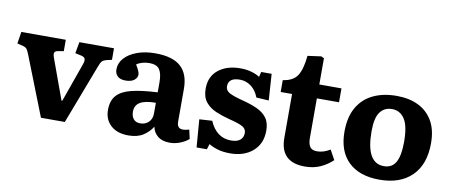

<svg xmlns="http://www.w3.org/2000/svg" viewBox="-63 -944 2853 1212"><g transform="rotate(10 1363.0 -337.5)"><path d="M237 0 90 -374Q80 -400 72.5 -411Q65 -422 46 -427L9 -436L21 -512H306V-439L266 -432Q251 -429 247.5 -418.5Q244 -408 253 -384L346 -129H351L439 -377Q448 -401 444 -413.5Q440 -426 418 -431L380 -439L393 -512H615V-438L580 -430Q562 -425 553.5 -416.5Q545 -408 534 -378L390 0Z M799 14Q727 14 686 -23.5Q645 -61 645 -123Q645 -182 675.5 -216Q706 -250 770 -265.5Q834 -281 935 -286V-351Q935 -406 917 -432.5Q899 -459 851 -459Q828 -459 806 -452.5Q784 -446 770 -436Q796 -393 796 -376Q796 -354 776.5 -339Q757 -324 721 -324Q687 -324 670 -340.5Q653 -357 653 -384Q653 -424 681.5 -456Q710 -488 761 -507Q812 -526 878 -526Q989 -526 1041.5 -479Q1094 -432 1094 -336V-126Q1094 -82 1132 -82Q1149 -82 1172 -89L1185 -31Q1165 -13 1132 0.5Q1099 14 1065 14Q1016 14 987.5 -9Q959 -32 952 -69Q931 -34 894 -10Q857 14 799 14ZM860 -74Q893 -74 914 -95Q935 -116 935 -151V-219Q867 -219 834.5 -199.5Q802 -180 802 -139Q802 -110 816.5 -92Q831 -74 860 -74Z M1237 14 1223 -164 1305 -169Q1349 -67 1443 -67Q1482 -67 1501.5 -83.5Q1521 -100 1521 -129Q1521 -155 1496 -169Q1471 -183 1409 -198Q1362 -210 1321 -227.5Q1280 -245 1254.5 -276.5Q1229 -308 1229 -362Q1229 -440 1283 -483Q1337 -526 1424 -526Q1463 -526 1495.5 -516.5Q1528 -507 1548 -493L1556 -526H1623L1634 -357L1554 -362Q1537 -407 1504.5 -431Q1472 -455 1433 -455Q1359 -455 1359 -400Q1359 -374 1383 -360Q1407 -346 1468 -330Q1524 -316 1565 -297.5Q1606 -279 1629 -248.5Q1652 -218 1652 -166Q1652 -83 1596.5 -34.5Q1541 14 1451 14Q1406 14 1372 4Q1338 -6 1314 -21L1303 14Z M1930 14Q1772 14 1772 -142V-423H1699V-499Q1765 -508 1791.5 -549.5Q1818 -591 1826 -677L1913 -689L1931 -680V-512H2073V-423H1931V-169Q1931 -133 1943.5 -113.5Q1956 -94 1990 -94Q2031 -94 2073 -120L2107 -58Q2075 -27 2031 -6.5Q1987 14 1930 14Z M2408 14Q2280 14 2209.5 -53.5Q2139 -121 2139 -247Q2139 -340 2174.5 -402Q2210 -464 2274.5 -495Q2339 -526 2426 -526Q2505 -526 2564 -497.5Q2623 -469 2656.5 -412Q2690 -355 2690 -268Q2690 -133 2615.5 -59.5Q2541 14 2408 14ZM2421 -75Q2474 -75 2497.5 -118Q2521 -161 2521 -247Q2521 -350 2491.5 -394.5Q2462 -439 2411 -439Q2362 -439 2334.5 -402Q2307 -365 2307 -279Q2307 -75 2421 -75Z"/></g></svg>

Font: Literata 12pt
Style: Bold
Weight: 700
Designer: Latin by Veronika Burian and Jose Scaglione. Greek by Irene Vlachou. Cyrillic by Vera Evstafieva.
Foundry: TypeTogether
Version: Version 3.002